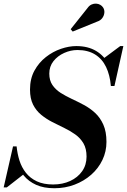

<svg xmlns="http://www.w3.org/2000/svg" viewBox="-50 -1011 692 1046"><path d="M246.5 14.5Q188 14.5 147 -4Q106 -22.5 79.8 -54.2Q53.5 -86 39.5 -127.2Q25.5 -168.5 21 -213.5H40.5Q44.5 -173 56.2 -136Q68 -99 91 -69.8Q114 -40.5 150.5 -23.2Q187 -6 239.5 -6Q291 -6 332.2 -25Q373.5 -44 397.5 -78.2Q421.5 -112.5 421.5 -158Q421.5 -201 404.8 -229.8Q388 -258.5 360.5 -278.2Q333 -298 300.2 -313.8Q267.5 -329.5 234.8 -346.2Q202 -363 174.5 -385.5Q147 -408 130.2 -441Q113.5 -474 113.5 -523Q113.5 -582 137.5 -626Q161.5 -670 199.8 -700Q238 -730 282 -745Q326 -760 365.5 -760Q429.5 -760 474.2 -733Q519 -706 544 -657Q569 -608 573.5 -542.5H554Q549 -602 527.8 -646.2Q506.5 -690.5 467.5 -714.5Q428.5 -738.5 372 -738.5Q335 -738.5 299.5 -722.5Q264 -706.5 241.2 -677.8Q218.5 -649 218.5 -610Q218.5 -573 235.5 -548Q252.5 -523 280.2 -505.2Q308 -487.5 341 -472.2Q374 -457 407.5 -439Q441 -421 468.5 -395.5Q496 -370 513 -331.8Q530 -293.5 530 -238Q530 -185.5 508 -139.5Q486 -93.5 446.8 -59Q407.5 -24.5 356.2 -5Q305 14.5 246.5 14.5ZM-30 10 21 -213.5H40.5L46 -152Q54 -126.5 62.5 -105Q71 -83.5 82.5 -64.5L-13 10ZM554 -542.5 554.5 -591.5Q547 -618 538.2 -641.5Q529.5 -665 513.5 -692L605 -760H622L573.5 -542.5ZM346 -839 335 -852 427 -967.5Q436.5 -981 449 -986.5Q461.5 -992 473.8 -991.2Q486 -990.5 496 -984.8Q506 -979 511.5 -970.5Q520 -957.5 518.5 -941.5Q517 -925.5 507 -912.2Q497 -899 480 -893.5Z"/></svg>

Font: Bodoni Moda 11pt SemiBold
Style: Italic
Weight: 600
Italic angle: -13°
Designer: Owen Earl
Foundry: indestructible type
Version: Version 2.004